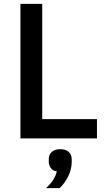

<svg xmlns="http://www.w3.org/2000/svg" viewBox="-20 -718 553 996"><path d="M483 0H86V-698H199V-100H483ZM293 56Q321 56 336.5 70Q352 84 352 109V121Q352 161 333.5 197.5Q315 234 289 258H219Q242 236 255 216.5Q268 197 275 171Q253 168 243 153Q233 138 233 120V109Q233 84 248.5 70Q264 56 293 56Z"/></svg>

Font: IBM Plex Sans Medium
Style: Regular
Weight: 500
Designer: Mike Abbink, Paul van der Laan, Pieter van Rosmalen
Foundry: Bold Monday
Version: Version 3.201